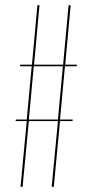

<svg xmlns="http://www.w3.org/2000/svg" viewBox="-20 -719 356 739"><path d="M41 -259H83L102 -464H57L58 -470H103L124 -699H132L111 -470H223L244 -699H252L231 -470H276L275 -464H230L211 -259H260L259 -253H211L187 0H179L203 -253H91L67 0H59L83 -253H40ZM203 -259 222 -464H110L91 -259Z"/></svg>

Font: Moniqa Thin Display
Style: Regular
Weight: 100
Designer: Rajesh Rajput
Foundry: Rajesh Rajput
Version: Version 1.000